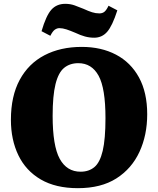

<svg xmlns="http://www.w3.org/2000/svg" viewBox="-20 -969 826 1003"><path d="M387 14Q271 14 193 -31.5Q115 -77 76 -158Q37 -239 37 -343Q37 -467 83 -552Q129 -637 212.5 -680.5Q296 -724 407 -724Q509 -724 586 -683.5Q663 -643 706 -564.5Q749 -486 749 -372Q749 -263 708.5 -175.5Q668 -88 588 -37Q508 14 387 14ZM401 -72Q444 -72 473 -96Q502 -120 516.5 -181Q531 -242 531 -352Q531 -508 495 -573.5Q459 -639 389 -639Q345 -639 315 -614.5Q285 -590 270 -529.5Q255 -469 255 -364Q255 -207 292 -139.5Q329 -72 401 -72ZM472 -772Q447 -772 423.5 -778.5Q400 -785 375 -797Q347 -809 327 -815.5Q307 -822 290 -822Q278 -822 266.5 -814Q255 -806 243 -782L197 -806Q221 -888 248.5 -918.5Q276 -949 321 -949Q347 -949 369.5 -941Q392 -933 416 -923Q442 -911 461 -905Q480 -899 499 -899Q515 -899 525.5 -907.5Q536 -916 547 -939L593 -915Q567 -834 540 -803Q513 -772 472 -772Z"/></svg>

Font: Literata 36pt ExtraBold
Style: Regular
Weight: 800
Designer: Latin by Veronika Burian and Jose Scaglione. Greek by Irene Vlachou. Cyrillic by Vera Evstafieva.
Foundry: TypeTogether
Version: Version 3.002